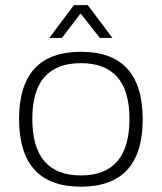

<svg xmlns="http://www.w3.org/2000/svg" viewBox="-20 -718 626 743"><path d="M293 -39.1Q481 -39.1 481 -258.3Q481 -473.6 293 -473.6Q105 -473.6 105 -258.3Q105 -39.1 293 -39.1ZM53.7 -256.3Q53.7 -517.6 293 -517.6Q532.2 -517.6 532.2 -256.3Q532.2 4.4 293 4.4Q54.7 4.4 53.7 -256.3ZM266.1 -698.2H319.8L415 -571.3H366.2L292 -666L219.7 -571.3H170.9Z"/></svg>

Font: Sansation Light
Style: Light
Weight: 300
Designer: Bernd Montag
Version: Version 1.301